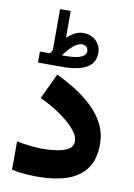

<svg xmlns="http://www.w3.org/2000/svg" viewBox="-96 -947 700 1006"><g transform="rotate(10 254.0 -443.5)"><path d="M128.4 -648.9Q131.3 -654.3 134.8 -659.2Q138.2 -664.1 140.1 -668.9V-886.2H196.8V-743.7Q216.8 -762.2 237.8 -773.2Q258.8 -784.2 282.7 -784.2Q324.7 -784.2 351.1 -758.3Q377.4 -732.4 377.4 -693.4Q377 -640.1 332.5 -615.2Q288.1 -590.3 207.5 -590.3H74.7V-648.9ZM207 -649.4Q268.6 -649.4 293.7 -661.4Q318.8 -673.3 318.8 -691.9Q318.8 -706.5 309.8 -715.6Q300.8 -724.6 285.2 -724.6Q265.1 -724.6 241 -704.6Q216.8 -684.6 191.4 -648.9ZM173.8 -149.4Q209.5 -149.4 247.3 -154.3Q285.2 -159.2 311 -173.6Q336.9 -188 336.9 -217.3Q336.9 -248 305.4 -283.2Q273.9 -318.4 224.6 -351.8Q175.3 -385.3 121.1 -409.7L185.5 -545.9Q235.4 -522 285.4 -491Q335.4 -460 377.2 -420.7Q418.9 -381.3 444.1 -332.5Q469.2 -283.7 469.2 -223.6Q469.2 -142.1 432.4 -93.3Q395.5 -44.4 330.6 -22.7Q265.6 -1 181.2 -1Q140.6 -1 106.2 -3.7Q71.8 -6.3 38.6 -13.7V-164.6Q70.3 -158.2 108.4 -153.8Q146.5 -149.4 173.8 -149.4Z"/></g></svg>

Font: Vazirmatn RD Black
Style: Regular
Weight: 900
Designer: Saber Rastikerdar
Foundry: Saber Rastikerdar
Version: Version 32.102